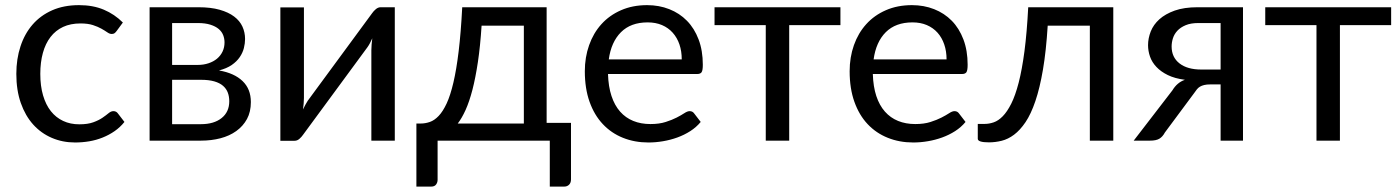

<svg xmlns="http://www.w3.org/2000/svg" viewBox="-20 -534 5316 729"><path d="M423 -416.5Q419 -411 415 -408Q411 -405 404 -405Q396.5 -405 387.5 -411.2Q378.5 -417.5 365.2 -425Q352 -432.5 332.8 -438.8Q313.5 -445 285.5 -445Q248 -445 219.5 -431.8Q191 -418.5 171.8 -393.5Q152.5 -368.5 142.8 -333Q133 -297.5 133 -253.5Q133 -207.5 143.5 -171.8Q154 -136 173.2 -111.8Q192.5 -87.5 219.8 -74.8Q247 -62 281 -62Q313.5 -62 334.5 -69.8Q355.5 -77.5 369.2 -87Q383 -96.5 392.2 -104.2Q401.5 -112 410.5 -112Q421.5 -112 427.5 -103.5L452.5 -71Q436 -50.5 415 -36Q394 -21.5 369.8 -11.8Q345.5 -2 319 2.5Q292.5 7 265 7Q217.5 7 176.8 -10.5Q136 -28 106 -61.2Q76 -94.5 59 -143Q42 -191.5 42 -253.5Q42 -310 57.8 -358Q73.5 -406 103.8 -440.8Q134 -475.5 178.2 -495Q222.5 -514.5 280 -514.5Q333.5 -514.5 374.2 -497.2Q415 -480 446.5 -448.5Z M733.5 -506.5Q780.5 -506.5 814 -497Q847.5 -487.5 869 -471.2Q890.5 -455 900.5 -433Q910.5 -411 910.5 -386Q910.5 -369.5 906 -351.5Q901.5 -333.5 890.2 -317Q879 -300.5 859.8 -287.2Q840.5 -274 811.5 -266.5Q869.5 -256.5 901 -226.2Q932.5 -196 932.5 -146.5Q932.5 -109.5 917.8 -82.2Q903 -55 877.2 -36.5Q851.5 -18 817 -9Q782.5 0 743 0H548V-506.5ZM633.5 -446.5V-287.5H731Q753 -287.5 771.8 -293.8Q790.5 -300 804 -311.2Q817.5 -322.5 825 -338.2Q832.5 -354 832.5 -373Q832.5 -387 827.5 -400.2Q822.5 -413.5 810.5 -423.8Q798.5 -434 779 -440.2Q759.5 -446.5 731 -446.5ZM742.5 -62.5Q792.5 -62.5 821.5 -85.8Q850.5 -109 850.5 -149.5Q850.5 -167.5 845 -182.2Q839.5 -197 827 -208Q814.5 -219 793.8 -225Q773 -231 743 -231H633.5V-62.5Z M1479 -506.5V0H1390V-344Q1390 -354 1391 -365.5Q1392 -377 1393.5 -388.5Q1389 -378.5 1384.5 -370Q1380 -361.5 1375 -354.5L1130.5 -22Q1125 -14 1116.8 -6.8Q1108.5 0.5 1098.5 0.5H1044.5V-506H1134V-162Q1134 -152.5 1133 -141.2Q1132 -130 1130.5 -118.5Q1135 -128 1139.5 -136.2Q1144 -144.5 1148.5 -151.5L1393 -484Q1398.5 -492 1407 -499.2Q1415.5 -506.5 1425.5 -506.5Z M2148 -67.5V147Q2148 160 2140.8 167.2Q2133.5 174.5 2122 174.5H2067.5V0H1641.5V149Q1641.5 158.5 1635.8 166.5Q1630 174.5 1617 174.5H1561V-65H1577.5Q1595 -65 1612.2 -71Q1629.5 -77 1645.5 -93.8Q1661.5 -110.5 1675.8 -141Q1690 -171.5 1701.5 -220.5Q1713 -269.5 1721.5 -339.8Q1730 -410 1735 -506.5H2055.5V-67.5ZM1969 -65V-436.5H1808.5Q1803.5 -358.5 1794.5 -298.5Q1785.5 -238.5 1773.8 -193.2Q1762 -148 1747.8 -116.5Q1733.5 -85 1718 -65Z M2640.5 -71Q2624 -51 2601 -36.2Q2578 -21.5 2551.8 -12Q2525.5 -2.5 2497.5 2.2Q2469.5 7 2442 7Q2389.5 7 2345.2 -10.8Q2301 -28.5 2268.8 -62.8Q2236.5 -97 2218.5 -147.5Q2200.5 -198 2200.5 -263.5Q2200.5 -316.5 2216.8 -362.5Q2233 -408.5 2263.5 -442.2Q2294 -476 2338 -495.2Q2382 -514.5 2437 -514.5Q2482.5 -514.5 2521.2 -499.2Q2560 -484 2588.2 -455.2Q2616.5 -426.5 2632.5 -384.2Q2648.5 -342 2648.5 -288Q2648.5 -267 2644 -260Q2639.5 -253 2627 -253H2288.5Q2290 -205 2301.8 -169.5Q2313.5 -134 2334.5 -110.2Q2355.5 -86.5 2384.5 -74.8Q2413.5 -63 2449.5 -63Q2483 -63 2507.2 -70.8Q2531.5 -78.5 2549 -87.5Q2566.5 -96.5 2578.2 -104.2Q2590 -112 2598.5 -112Q2609.5 -112 2615.5 -103.5ZM2568.5 -308.5Q2568.5 -339.5 2559.8 -365.2Q2551 -391 2534.2 -409.8Q2517.5 -428.5 2493.5 -438.8Q2469.5 -449 2439 -449Q2375 -449 2337.8 -411.8Q2300.5 -374.5 2291.5 -308.5Z M3171 -438.5H2976.5V0H2887.5V-438.5H2693V-506.5H3171Z M3646 -71Q3629.5 -51 3606.5 -36.2Q3583.5 -21.5 3557.2 -12Q3531 -2.5 3503 2.2Q3475 7 3447.5 7Q3395 7 3350.8 -10.8Q3306.5 -28.5 3274.2 -62.8Q3242 -97 3224 -147.5Q3206 -198 3206 -263.5Q3206 -316.5 3222.2 -362.5Q3238.5 -408.5 3269 -442.2Q3299.5 -476 3343.5 -495.2Q3387.5 -514.5 3442.5 -514.5Q3488 -514.5 3526.8 -499.2Q3565.5 -484 3593.8 -455.2Q3622 -426.5 3638 -384.2Q3654 -342 3654 -288Q3654 -267 3649.5 -260Q3645 -253 3632.5 -253H3294Q3295.5 -205 3307.2 -169.5Q3319 -134 3340 -110.2Q3361 -86.5 3390 -74.8Q3419 -63 3455 -63Q3488.5 -63 3512.8 -70.8Q3537 -78.5 3554.5 -87.5Q3572 -96.5 3583.8 -104.2Q3595.5 -112 3604 -112Q3615 -112 3621 -103.5ZM3574 -308.5Q3574 -339.5 3565.2 -365.2Q3556.5 -391 3539.8 -409.8Q3523 -428.5 3499 -438.8Q3475 -449 3444.5 -449Q3380.5 -449 3343.2 -411.8Q3306 -374.5 3297 -308.5Z M4207 0H4118V-436.5H3958Q3952 -340 3940 -269.8Q3928 -199.5 3911.2 -150.2Q3894.5 -101 3873.8 -70.2Q3853 -39.5 3830.2 -22.5Q3807.5 -5.5 3783.2 0.5Q3759 6.5 3735 6.5Q3692.5 6.5 3692.5 -7V-63.5H3718.5Q3735.5 -63.5 3753 -69.5Q3770.5 -75.5 3787.2 -92.5Q3804 -109.5 3819.5 -140.2Q3835 -171 3847.8 -220.2Q3860.5 -269.5 3869.8 -339.8Q3879 -410 3884 -506.5H4207Z M4699.5 -506.5V0H4614.5V-213.5H4575.5Q4561.5 -213.5 4552.2 -211.2Q4543 -209 4536.2 -205Q4529.5 -201 4524.5 -194.8Q4519.5 -188.5 4514 -180.5L4403 -31Q4394.5 -15 4382.2 -7.5Q4370 0 4346.5 0H4284.5L4431.5 -191Q4449.5 -221 4479 -231Q4440.5 -236 4414 -249Q4387.5 -262 4370.8 -279.8Q4354 -297.5 4346.5 -319Q4339 -340.5 4339 -362.5Q4339 -388.5 4349.2 -414.5Q4359.5 -440.5 4382 -460.8Q4404.5 -481 4440.2 -493.8Q4476 -506.5 4527 -506.5ZM4614.5 -270V-446.5H4529.5Q4501 -446.5 4481.5 -438.2Q4462 -430 4450.2 -417.2Q4438.5 -404.5 4433.5 -388.8Q4428.5 -373 4428.5 -357.5Q4428.5 -316.5 4458.5 -293.2Q4488.5 -270 4540.5 -270Z M5262 -438.5H5067.5V0H4978.5V-438.5H4784V-506.5H5262Z"/></svg>

Font: Lato
Style: Regular
Weight: 400
Designer: Lukasz Dziedzic with Adam Twardoch and Botio Nikoltchev
Foundry: tyPoland Lukasz Dziedzic
Version: Version 2.010; 2014-09-01; http://www.latofonts.com/; ttfaut